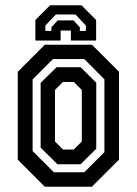

<svg xmlns="http://www.w3.org/2000/svg" viewBox="-20 -710 520 730"><path d="M150.5 0 47.5 -103V-437L150.5 -540H329.5L432.5 -437V-103L329.5 0ZM185 -55H300.5L377 -131.5V-408.5L300.5 -485.5H181.5L104 -408V-135.5ZM198.5 -85.5 134.5 -148.5V-395L195.5 -454.5H286.5L346 -395.5V-144.5L286.5 -85.5ZM219.5 -141.5H260.5L291 -172V-368L260.5 -398.5H219.5L189 -368V-172ZM289.5 -690 345.5 -634V-556H249.5V-594H210.5V-556H114.5V-634L170.5 -690ZM267 -655H192.5L152.5 -613V-592.5H175.5V-606.5L199.5 -632.5H259.5L283.5 -606.5V-592.5H306.5V-613Z"/></svg>

Font: Tourney Condensed SemiBold
Style: Regular
Weight: 600
Width: 3
Designer: Tyler Finck
Foundry: Etcetera Type Co
Version: Version 1.010; ttfautohint (v1.8.3)